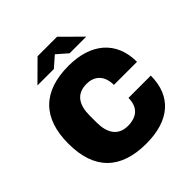

<svg xmlns="http://www.w3.org/2000/svg" viewBox="-231 -1057 1241 1241"><g transform="rotate(-45 389.0 -436.5)"><path d="M170 -752H320L392 -815L464 -752H616L482 -885H304ZM402 12C612 12 733 -90 733 -279H529C529 -200 486 -153 399 -153C309 -153 271 -218 271 -312V-376C271 -470 307 -535 401 -535C480 -535 522 -484 522 -405H733C733 -597 602 -700 402 -700C167 -700 45 -579 45 -344C45 -109 167 12 402 12Z"/></g></svg>

Font: Archivo Black
Style: Regular
Weight: 900
Designer: Hector Gatti
Foundry: Omnibus-Type
Version: Version 2.001